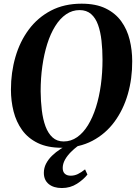

<svg xmlns="http://www.w3.org/2000/svg" viewBox="-20 -772 728 1018"><path d="M308 11.5Q232 11.5 180.2 -13.8Q128.5 -39 97.2 -82.5Q66 -126 52 -181.2Q38 -236.5 38 -296.5Q38 -388 61.8 -470Q85.5 -552 132.8 -615.5Q180 -679 250.2 -715.8Q320.5 -752.5 412.5 -752.5Q489 -752.5 540.5 -727.2Q592 -702 623 -659Q654 -616 667.5 -561.2Q681 -506.5 681 -447.5Q681.5 -355.5 657.8 -273Q634 -190.5 587 -126.5Q540 -62.5 470 -25.5Q400 11.5 308 11.5ZM317.5 -22Q356.5 -22 389 -44.8Q421.5 -67.5 446.5 -108.2Q471.5 -149 488.8 -203.5Q506 -258 514.8 -322.2Q523.5 -386.5 523.5 -456Q523.5 -508.5 518.2 -555.8Q513 -603 500 -639.8Q487 -676.5 463 -697.5Q439 -718.5 402 -718.5Q363 -718.5 330.5 -696.2Q298 -674 272.8 -633.5Q247.5 -593 230.5 -539Q213.5 -485 204.5 -421.2Q195.5 -357.5 195.5 -288Q196 -235 201.8 -187.2Q207.5 -139.5 221.2 -102.2Q235 -65 258.5 -43.5Q282 -22 317.5 -22ZM308 225Q264 225 238.2 203.8Q212.5 182.5 212.5 144.5Q212.5 118.5 224.2 95.8Q236 73 256 53.5Q276 34 301.8 17.5Q327.5 1 355 -12.5L389 -26.5L420.5 -17Q385.5 5.5 361.5 28.5Q337.5 51.5 325 74Q312.5 96.5 312.5 118.5Q312.5 139 323.8 149.2Q335 159.5 355 159.5Q375 159.5 393 150.8Q411 142 431 126L443.5 153.5Q424 179 388.5 202Q353 225 308 225Z"/></svg>

Font: Merriweather 120pt
Style: Bold Italic
Weight: 700
Italic angle: -7.8°
Version: Version 2.101